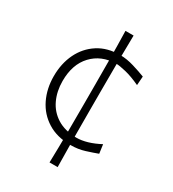

<svg xmlns="http://www.w3.org/2000/svg" viewBox="-189 -744 889 988"><g transform="rotate(30 256.0 -250.0)"><path d="M262.2 141.1Q264.6 49.8 265.1 -32.2Q265.6 -114.3 265.6 -197.3V-302.7Q265.6 -385.7 265.1 -467.5Q264.6 -549.3 262.2 -640.6H310.5Q308.6 -549.3 308.1 -467.5Q307.6 -385.7 307.6 -302.7V-197.3Q307.6 -114.3 308.1 -32.2Q308.6 49.8 310.5 141.1ZM311 9.8Q230.5 9.8 174.1 -25.4Q117.7 -60.5 88.4 -120.6Q59.1 -180.7 59.1 -254.9Q59.1 -330.1 88.1 -389.9Q117.2 -449.7 171.4 -484.6Q225.6 -519.5 301.8 -519.5Q340.8 -519.5 384 -506.3Q427.2 -493.2 457 -481.4L453.1 -428.7Q403.8 -451.7 364.5 -461.2Q325.2 -470.7 305.7 -470.7Q217.8 -468.8 164.3 -411.6Q110.8 -354.5 110.8 -255.9Q110.8 -194.8 133.8 -146Q156.7 -97.2 202.4 -68.4Q248 -39.6 317.4 -38.1Q348.1 -38.1 382.8 -48.3Q417.5 -58.6 454.1 -78.1L461.4 -25.4Q434.1 -15.1 394.8 -2.7Q355.5 9.8 311 9.8Z"/></g></svg>

Font: Pinar-VF
Style: Regular
Weight: 300
Designer: Amin Abedi
Version: Version 3.0